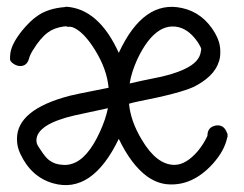

<svg xmlns="http://www.w3.org/2000/svg" viewBox="-20 -557 724 569"><path d="M299.8 -236.3Q221.7 -219.7 200.2 -214.8Q87.9 -188.5 87.9 -140.6Q87.9 -130.9 94.7 -121.1Q97.7 -117.2 100.6 -112.3Q115.2 -89.8 126 -82Q142.6 -69.3 167 -68.4Q180.7 -67.4 192.4 -71.3Q239.3 -85 276.4 -167Q293 -203.1 299.8 -236.3ZM364.3 -309.6Q406.2 -319.3 431.6 -324.2Q491.2 -335 527.3 -352.5Q571.3 -373 575.2 -404.3Q576.2 -408.2 576.2 -409.7Q576.2 -411.1 576.2 -412.1Q575.2 -418 566.4 -431.6Q533.2 -480.5 488.3 -478.5Q470.7 -477.5 454.1 -467.8Q417 -445.3 386.7 -380.9Q369.1 -341.8 364.3 -309.6ZM40 -361.3Q29.3 -361.3 19 -368.7Q8.8 -376 9.8 -382.8V-388.7L10.7 -399.4Q14.6 -427.7 45.9 -466.8Q70.3 -496.1 90.8 -509.8Q122.1 -532.2 172.9 -536.1L175.8 -537.1Q272.5 -531.2 332 -400.4Q405.3 -558.6 519.5 -533.2Q582 -519.5 617.2 -459Q632.8 -431.6 632.8 -406.2Q632.8 -397.5 632.8 -397.5Q632.8 -388.7 629.9 -377.9Q622.1 -351.6 601.6 -332Q582 -313.5 554.7 -299.8Q512.7 -280.3 387.7 -255.9Q365.2 -251 364.3 -250Q364.3 -250 362.3 -250Q367.2 -197.3 400.4 -142.6Q444.3 -68.4 497.1 -68.4Q531.2 -68.4 566.4 -109.4Q584 -130.9 594.7 -154.3Q594.7 -177.7 614.3 -183.6Q619.1 -185.5 625 -185.5Q644.5 -185.5 652.3 -164.1Q653.3 -162.1 654.3 -160.2V-156.2Q654.3 -153.3 654.3 -150.4Q654.3 -150.4 653.3 -149.4Q645.5 -110.4 610.4 -71.3Q550.8 -5.9 478.5 -10.7Q446.3 -12.7 416 -34.2Q369.1 -68.4 332 -145.5Q252.9 18.6 137.7 -13.7Q72.3 -32.2 40 -101.6Q30.3 -122.1 30.3 -144.5Q29.3 -232.4 187.5 -273.4Q211.9 -279.3 252.9 -287.1Q279.3 -292 301.8 -296.9Q296.9 -352.5 260.7 -410.2Q226.6 -464.8 194.3 -476.6Q187.5 -478.5 181.6 -477.5Q177.7 -477.5 177.7 -478.5Q177.7 -479.5 168.9 -478.5Q140.6 -474.6 122.1 -460.9Q99.6 -444.3 78.1 -409.2Q69.3 -395.5 66.4 -384.8Q60.5 -361.3 40 -361.3Z"/></svg>

Font: otype
Style: Regular
Weight: 400
Designer: ironsmith
Version: 4